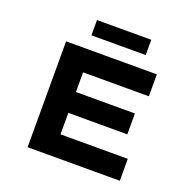

<svg xmlns="http://www.w3.org/2000/svg" viewBox="-151 -1041 1194 1193"><g transform="rotate(20 446.0 -445.0)"><path d="M155 0V-700H755V-555H320V-145H765V0ZM243 -287V-425H710V-287ZM290 -789V-890H649V-789Z"/></g></svg>

Font: Lexend Tera
Style: Bold
Weight: 700
Designer: Bonnie Shaver-Troup, Thomas Jockin
Foundry: Lexend
Version: Version 1.007